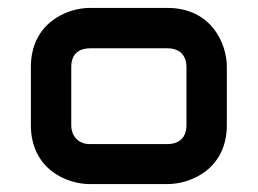

<svg xmlns="http://www.w3.org/2000/svg" viewBox="-20 -720 651 485"><path d="M553 -551C553 -611 513 -700 403 -700H207C147 -700 58 -660 58 -551V-404C58 -294 147 -255 207 -255H403C463 -255 553 -294 553 -404ZM451 -404C451 -366 425 -356 403 -356H207C179 -356 160 -375 160 -404V-551C160 -589 186 -598 207 -598H403C441 -598 451 -572 451 -551Z"/></svg>

Font: Audiowide
Style: Regular
Weight: 400
Designer: Astigmatic (AOETI)
Foundry: Astigmatic (AOETI)
Version: Version 1.002